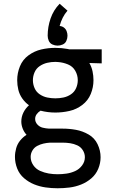

<svg xmlns="http://www.w3.org/2000/svg" viewBox="-20 -794 616 1027"><path d="M288 213Q320 213 352 209Q384 205 414 193Q444 181 468.5 160Q493 139 505.5 109Q518 79 518 47Q518 11 502 -22.5Q486 -56 454 -74.5Q422 -93 386.5 -99.5Q351 -106 315 -106H261Q255 -106 249 -106H242Q225 -107 208.5 -111Q192 -115 180 -128Q168 -141 168 -158Q168 -172 176.5 -183.5Q185 -195 197 -202Q216 -197 236 -194.5Q256 -192 276 -192Q314 -192 351.5 -200.5Q389 -209 420 -232.5Q451 -256 465.5 -291.5Q480 -327 480 -365Q480 -389 475 -412.5Q470 -436 458 -457L524 -455V-530H351L342 -532Q326 -535 309.5 -536.5Q293 -538 276 -538Q238 -538 201 -529.5Q164 -521 132.5 -498Q101 -475 86.5 -439Q72 -403 72 -365Q72 -339 78 -314Q84 -289 99 -267.5Q114 -246 135 -231Q116 -214 105 -191.5Q94 -169 94 -144Q94 -125 101.5 -106Q109 -87 122 -73Q102 -60 87.5 -42Q73 -24 66.5 -1Q60 22 60 45Q60 77 72 107.5Q84 138 108.5 159Q133 180 162.5 192Q192 204 224 208.5Q256 213 288 213ZM288 138Q264 138 240.5 134Q217 130 194.5 120Q172 110 158 89.5Q144 69 144 45Q144 27 153.5 11Q163 -5 179 -13.5Q195 -22 212.5 -26Q230 -30 248 -31Q251 -31 254.5 -31Q258 -31 261 -31H315Q335 -31 355 -28Q375 -25 393.5 -16.5Q412 -8 423 9.5Q434 27 434 47Q434 71 419 91Q404 111 382 121Q360 131 336 134.5Q312 138 288 138ZM276 -268Q254 -268 232.5 -272.5Q211 -277 192.5 -289.5Q174 -302 165 -322.5Q156 -343 156 -365Q156 -387 165 -407.5Q174 -428 192.5 -440.5Q211 -453 232.5 -458Q254 -463 276 -463L292 -462Q318 -460 343.5 -449.5Q369 -439 382.5 -415.5Q396 -392 396 -365Q396 -343 387 -322.5Q378 -302 359.5 -289.5Q341 -277 319.5 -272.5Q298 -268 276 -268ZM288 -550Q302 -550 315.5 -556Q329 -562 335 -575.5Q341 -589 341 -603Q341 -615 336.5 -627Q332 -639 322 -646.5Q312 -654 299 -655Q305 -678 315.5 -699Q326 -720 341 -737L299 -774Q266 -740 250.5 -695Q235 -650 235 -603Q235 -589 241 -575.5Q247 -562 260.5 -556Q274 -550 288 -550Z"/></svg>

Font: Iosevka SS01 Extended
Style: Regular
Weight: 400
Width: 7
Monospace: yes
Designer: Belleve Invis
Foundry: Belleve Invis
Version: Version 3.4.7; ttfautohint (v1.8.3)